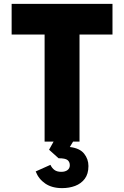

<svg xmlns="http://www.w3.org/2000/svg" viewBox="-20 -730 640 990"><path d="M210 0V-552H40V-710H560V-552H390V0ZM300 240Q248 240 213.5 216.5Q179 193 164 154L240 120Q248 137 261 146.5Q274 156 296 156Q316 156 328 147Q340 138 340 122Q340 105 328.5 95.5Q317 86 282 86L233 42L262 -10H363L340 28Q391 34 413.5 62Q436 90 436 126Q436 167 417 192Q398 217 367.5 228.5Q337 240 300 240Z"/></svg>

Font: Geist Mono UltraBlack
Style: Regular
Weight: 900
Monospace: yes
Designer: Basement.studio, Andrés Briganti, Mateo Zaragoza
Foundry: Basement.studio, Vercel, Andrés Briganti, Guido Ferreyra, Mateo Zaragoza
Version: Version 1.400; ttfautohint (v1.8.4.7-5d5b)